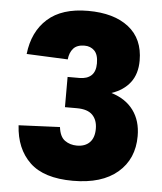

<svg xmlns="http://www.w3.org/2000/svg" viewBox="-53 -772 706 835"><g transform="rotate(5 300.0 -355.0)"><path d="M296 16Q169 16 107.5 -43Q46 -102 40 -204L220 -212Q225 -170 247.5 -154Q270 -138 300 -138Q336 -138 356 -158.5Q376 -179 376 -218Q376 -256 354.5 -278Q333 -300 286 -300H234V-432H286Q319 -432 337.5 -449Q356 -466 356 -502Q356 -540 339 -557Q322 -574 296 -574Q263 -574 247 -556Q231 -538 228 -508L48 -516Q59 -614 121.5 -670Q184 -726 298 -726Q411 -726 475.5 -675.5Q540 -625 540 -530Q540 -472 511.5 -434.5Q483 -397 430 -379Q493 -360 526.5 -314.5Q560 -269 560 -202Q560 -102 491 -43Q422 16 296 16Z"/></g></svg>

Font: Geist Mono UltraBlack
Style: Regular
Weight: 900
Monospace: yes
Designer: Basement.studio, Andrés Briganti, Mateo Zaragoza
Foundry: Basement.studio, Vercel, Andrés Briganti, Guido Ferreyra, Mateo Zaragoza
Version: Version 1.400; ttfautohint (v1.8.4.7-5d5b)